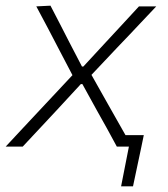

<svg xmlns="http://www.w3.org/2000/svg" viewBox="-39 -517 592 677"><path d="M-19 0Q11.5 -33 34.5 -57.5Q57.5 -82 78 -104Q98 -125.5 121.5 -150.5L216.5 -252L166.5 -347.5Q146.5 -386 130 -417.5Q113 -449 89 -494.5L139 -497Q158.5 -460 174 -429.5Q189.5 -399 205.5 -368L250 -282.5H255L334 -368Q364.5 -401 391.5 -430Q418 -458.5 451 -494.5H512Q481.5 -462.5 460 -439.5Q438.5 -416.5 419 -396Q399.5 -375.5 376 -351L283.5 -253L341.5 -150Q357 -122.5 371.5 -97Q386 -71 403.5 -40.5H468Q463.5 -18 458.5 5.5Q453.5 28.5 448.5 52.5Q439.5 95.5 430 140H388L415.5 0H373Q354 -35 338.5 -63.5Q322.5 -91.5 303 -127L251.5 -220.5H246L161.5 -129Q129 -94.5 101.8 -65Q74.5 -35.5 41 0Z"/></svg>

Font: Heraclito ExtraLight
Style: Italic
Weight: 200
Italic angle: -12°
Designer: Kostas Bartsokas (font) & Cristiano Sobral (main changes)
Foundry: Kostas Bartsokas (font) & Cristiano Sobral (main changes)
Version: Version 1.00;July 8, 2020;FontCreator 13.0.0.2655 64-bit